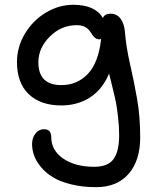

<svg xmlns="http://www.w3.org/2000/svg" viewBox="-20 -521 654 801"><path d="M380.9 259.8Q323.2 259.8 276.4 248Q229.5 236.3 200 218Q170.4 199.7 150.4 175.3Q130.4 150.9 122.1 127.2Q113.8 103.5 113.8 80.1Q113.8 54.2 127.9 36.1Q142.1 18.1 163.1 18.1Q193.8 18.1 193.8 50.8Q193.8 106.4 243.7 140.6Q293.5 174.8 373 174.8Q430.7 174.8 453.9 142.3Q477.1 109.9 477.1 42Q477.1 4.9 472.2 -35.2Q467.3 -75.2 463.9 -93.3Q460.4 -111.3 448.5 -159.7Q436.5 -208 435.1 -213.9Q406.7 -147 354.7 -114Q302.7 -81.1 235.8 -81.1Q149.4 -81.1 100.1 -127.9Q50.8 -174.8 50.8 -262.2Q50.8 -324.7 83.7 -380.1Q116.7 -435.5 171.1 -468.3Q225.6 -501 286.1 -501Q377 -501 409.2 -445.8Q416.5 -463.9 440.9 -463.9Q468.3 -463.9 483.4 -442.4Q498.5 -420.9 501 -389.2Q506.3 -324.2 522.9 -252Q539.6 -179.7 552.2 -106.9Q564.9 -34.2 564.9 51.8Q564.9 148.9 516.6 204.3Q468.3 259.8 380.9 259.8ZM140.1 -261.2Q140.1 -166 235.8 -166Q302.2 -166 346.7 -212.9Q391.1 -259.8 401.9 -358.9Q399.9 -356.9 395 -356.9Q384.3 -356.9 376.7 -363Q369.1 -369.1 363.8 -377.9Q358.4 -386.7 351.6 -395.3Q344.7 -403.8 331.8 -409.9Q318.8 -416 299.8 -416Q235.8 -416 188 -368.7Q140.1 -321.3 140.1 -261.2Z"/></svg>

Font: Shantell Sans Normal
Style: Regular
Weight: 400
Designer: Stephen Nixon, Anya Danilova, Shantell Martin
Foundry: Arrow Type
Version: Version 1.006;[559af2be0]